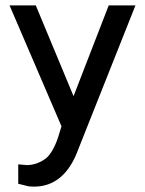

<svg xmlns="http://www.w3.org/2000/svg" viewBox="-20 -570 540 715"><path d="M47.9 42 81.1 44.9Q119.1 43.9 151.4 19.5Q177.7 -2.9 196.3 -58.6L209 -99.6L15.6 -549.8H113.3L253.9 -211.9L384.8 -549.8H484.4L272.5 -16.6Q221.7 125 106.4 125H105.5L86.9 124L47.9 114.3Z"/></svg>

Font: RobotoJAA
Style: Medium
Weight: 500
Version: Version 2.05; 2016-11-05